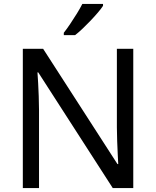

<svg xmlns="http://www.w3.org/2000/svg" viewBox="-20 -964 800 984"><path d="M663 0H558L176 -593H172Q174 -570 175.5 -538.5Q177 -507 178.5 -471.5Q180 -436 180 -399V0H97V-714H201L582 -123H586Q585 -139 583.5 -171Q582 -203 580.5 -241Q579 -279 579 -311V-714H663ZM508 -944V-934Q499 -920 482 -900Q465 -880 444.5 -858.5Q424 -837 403.5 -817.5Q383 -798 365 -784H307V-796Q322 -815 339.5 -841Q357 -867 374 -894.5Q391 -922 402 -944Z"/></svg>

Font: Noto Sans Cherokee
Style: Regular
Weight: 400
Designer: Monotype Design Team
Foundry: Monotype Imaging Inc.
Version: Version 2.001